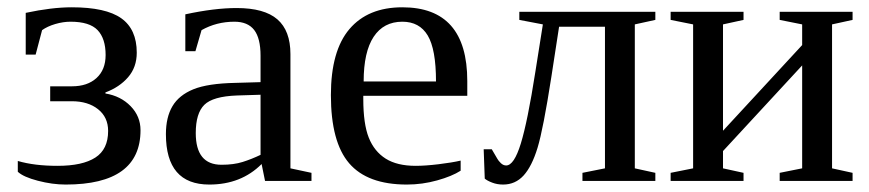

<svg xmlns="http://www.w3.org/2000/svg" viewBox="-20 -491 2357 521"><path d="M266.1 -237.3Q307.6 -230.5 334.5 -202.9Q361.3 -175.3 361.3 -137.7Q361.3 9.8 158.2 9.8Q122.1 9.8 82.8 -0.5Q43.5 -10.7 28.3 -24.9V-54.2Q73.2 -41 136.2 -41Q204.1 -41 238.8 -63.5Q273.4 -85.9 273.4 -135.7Q273.4 -172.9 246.1 -194.6Q218.8 -216.3 174.8 -216.3H116.2V-256.8H175.3Q217.3 -256.8 241.9 -279.3Q266.6 -301.8 266.6 -341.8Q266.6 -386.2 244.9 -409.2Q223.1 -432.1 171.4 -432.1Q151.4 -432.1 129.9 -425.8Q108.4 -419.4 94.2 -409.2L76.7 -342.8H49.8V-456.1Q120.6 -471.2 174.8 -471.2Q267.1 -471.2 309.1 -441.4Q351.1 -411.6 351.1 -348.1Q351.1 -308.6 327.6 -281.5Q304.2 -254.4 266.1 -240.2Z M622.1 -469.2Q697.3 -469.2 732.7 -438.5Q768.1 -407.7 768.1 -344.2V-34.2L825.2 -22V0H699.2L689.9 -45.9Q634.3 9.8 547.9 9.8Q430.2 9.8 430.2 -127Q430.2 -172.9 448 -202.9Q465.8 -232.9 504.9 -248.8Q543.9 -264.6 618.2 -266.1L687 -268.1V-339.8Q687 -387.2 669.7 -409.7Q652.3 -432.1 616.2 -432.1Q567.4 -432.1 526.9 -409.2L510.3 -352.1H482.9V-452.1Q562 -469.2 622.1 -469.2ZM687 -233.9 623 -231.9Q557.6 -229.5 534.4 -206.5Q511.2 -183.6 511.2 -129.9Q511.2 -43.9 581.1 -43.9Q614.3 -43.9 638.4 -51.5Q662.6 -59.1 687 -70.8Z M965.8 -231V-222.2Q965.8 -154.8 980.7 -117.4Q995.6 -80.1 1026.6 -60.5Q1057.6 -41 1107.9 -41Q1134.3 -41 1170.4 -45.4Q1206.5 -49.8 1230 -55.2V-27.8Q1206.5 -12.7 1166.3 -1.5Q1126 9.8 1084 9.8Q977.1 9.8 927.5 -47.9Q877.9 -105.5 877.9 -232.9Q877.9 -353 928.2 -412.1Q978.5 -471.2 1071.8 -471.2Q1248 -471.2 1248 -271V-231ZM1071.8 -432.1Q1021 -432.1 993.9 -391.1Q966.8 -350.1 966.8 -270H1163.1Q1163.1 -357.4 1140.6 -394.8Q1118.2 -432.1 1071.8 -432.1Z M1353.5 -42Q1375 -42 1393.3 -101.6Q1411.6 -161.1 1432.6 -295.4L1453.1 -424.8L1389.2 -437V-459H1758.3V-437L1702.6 -424.8V-34.2L1758.3 -22V0H1560.5V-22L1621.6 -34.2V-418.5H1497.1L1476.1 -282.2Q1454.1 -140.6 1438.7 -90.1Q1423.3 -39.6 1400.9 -14.9Q1378.4 9.8 1345.2 9.8Q1329.1 9.8 1315.7 4.6Q1302.2 -0.5 1295.4 -6.3L1292.5 -85.9H1314.5L1329.6 -60.1Q1332.5 -54.7 1339.1 -48.3Q1345.7 -42 1353.5 -42Z M1860.8 -424.8 1799.8 -437V-459H1997.6V-437L1941.9 -424.8V-136.2L2156.7 -368.7V-424.8L2095.7 -437V-459H2293.5V-437L2237.8 -424.8V-34.2L2293.5 -22V0H2095.7V-22L2156.7 -34.2V-313.5L1941.9 -81.1V-34.2L1997.6 -22V0H1799.8V-22L1860.8 -34.2Z"/></svg>

Font: Tinos
Style: Regular
Weight: 400
Designer: Steve Matteson
Foundry: Monotype Imaging Inc.
Version: Version 1.23